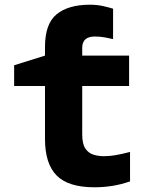

<svg xmlns="http://www.w3.org/2000/svg" viewBox="-20 -785 640 815"><path d="M381 10Q270 10 220.5 -40Q171 -90 171 -195V-420H40V-508L171 -549V-586Q171 -684 220.5 -724.5Q270 -765 362 -765Q392 -765 418.5 -759Q445 -753 460 -748V-619Q448 -622 426.5 -626Q405 -630 383 -630Q329 -630 329 -582V-549H528V-420H329V-215Q329 -173 343 -153.5Q357 -134 378 -128Q399 -122 420 -122Q444 -122 468.5 -126Q493 -130 532 -140V-15Q491 -1 454 4.5Q417 10 381 10Z"/></svg>

Font: Noto Sans Mono ExtraBold
Style: Regular
Weight: 800
Designer: Monotype Design Team
Foundry: Monotype Imaging Inc.
Version: Version 2.014